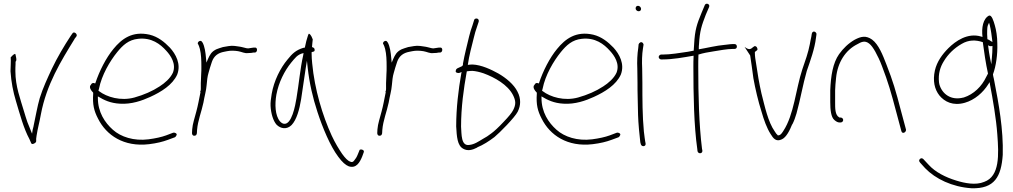

<svg xmlns="http://www.w3.org/2000/svg" viewBox="-20 -740 5404 1024"><path d="M36 -360C40 -301 50 -251 65 -201C86 -131 106 -55 137 2C147 21 144 33 161 26C172 21 173 15 173 12C172 5 173 -3 175 -16C181 -56 190 -85 198 -130C228 -290 305 -414 377 -531V-532L387 -545C397 -556 374 -578 365 -560L356 -547C323 -497 285 -433 257 -374C234 -325 208 -269 192 -217C179 -173 169 -113 159 -68V-67C157 -60 155 -53 154 -47L151 -27L126 -89C120 -106 114 -126 108 -146C89 -211 62 -279 62 -360C62 -373 62 -387 63 -399V-411C70 -418 67 -428 64 -443C62 -454 61 -453 58 -452C52 -450 42 -440 37 -434C39 -412 36 -383 36 -360ZM63 -398V-399ZM365 -560Z M462 -285C455 -272 466 -257 476 -247L477 -245V-240C473 -183 481 -149 503 -107C547 -19 640 45 775 29C816 24 848 16 875 6L913 -8C916 -10 919 -13 921 -18C927 -27 913 -35 903 -32L866 -18C841 -9 810 -2 772 3C694 13 624 -10 582 -48C539 -86 502 -142 502 -217V-226C535 -206 568 -190 619 -187C681 -183 737 -203 781 -223C840 -250 900 -287 925 -342C947 -399 917 -452 886 -486C857 -516 823 -544 778 -555C686 -576 629 -533 585 -479C546 -432 510 -362 488 -295C475 -300 469 -297 463 -285ZM505 -256 508 -267C522 -339 566 -414 605 -462C635 -499 666 -528 717 -533C788 -541 835 -505 867 -469C890 -444 921 -400 902 -352C888 -322 859 -297 831 -279C793 -254 747 -234 697 -220C624 -200 550 -222 508 -254ZM508 -267ZM831 -279ZM925 -342Z M1004 -30C1004 -22 1009 -16 1015 -16C1025 -16 1028 -20 1030 -29L1031 -47C1035 -97 1055 -145 1065 -193C1070 -225 1080 -257 1082 -286C1084 -308 1086 -332 1092 -351L1100 -379L1110 -410C1121 -442 1143 -458 1176 -464L1191 -467C1210 -471 1232 -470 1250 -467C1269 -464 1285 -454 1303 -457H1304C1313 -457 1327 -458 1333 -460H1341C1355 -463 1354 -490 1338 -486H1331C1322 -484 1313 -484 1304 -482H1303C1298 -482 1294 -483 1290 -484L1274 -488C1267 -490 1260 -491 1253 -492L1232 -495C1210 -498 1189 -492 1169 -489L1150 -483C1143 -480 1134 -478 1128 -474C1108 -463 1099 -448 1089 -425L1081 -406L1079 -427C1076 -462 1072 -491 1060 -514H1059C1052 -532 1029 -516 1036 -504H1037C1040 -496 1043 -492 1046 -479C1053 -451 1054 -418 1054 -384C1054 -370 1054 -357 1053 -346C1053 -327 1051 -312 1051 -297V-279C1051 -273 1052 -256 1048 -252V-250L1049 -249V-247C1042 -213 1036 -178 1027 -145C1019 -113 1007 -80 1005 -50ZM1065 -188Z M1423 -175C1425 -135 1437 -95 1455 -75C1477 -53 1510 -48 1535 -73C1562 -101 1577 -156 1586 -211C1595 -266 1602 -325 1611 -380L1617 -416L1621 -379C1630 -297 1648 -219 1673 -143C1700 -60 1741 39 1784 96C1805 125 1824 141 1840 147C1880 160 1899 126 1912 94L1920 72C1926 58 1900 53 1897 61V62L1888 84C1883 97 1876 108 1869 116C1863 125 1855 126 1848 122C1835 118 1821 103 1805 81C1788 56 1768 24 1749 -17C1700 -124 1658 -263 1645 -402C1643 -421 1642 -438 1642 -453V-462C1650 -464 1658 -465 1658 -471V-472C1659 -481 1655 -486 1644 -489C1645 -506 1647 -518 1648 -530C1639 -555 1630 -561 1627 -560C1626 -559 1624 -556 1622 -549C1618 -539 1609 -505 1606 -487L1605 -486C1602 -485 1600 -485 1598 -485C1559 -473 1539 -455 1513 -422C1476 -378 1441 -310 1429 -239C1425 -215 1422 -193 1423 -175ZM1454 -235C1466 -301 1498 -363 1533 -406C1552 -428 1565 -450 1599 -457L1597 -445C1581 -375 1574 -291 1561 -215C1555 -179 1536 -72 1493 -80C1487 -81 1479 -86 1473 -93C1447 -124 1445 -184 1454 -235ZM1455 -75ZM1912 94Z M1992 -30C1992 -22 1997 -16 2003 -16C2013 -16 2016 -20 2018 -29L2019 -47C2023 -97 2043 -145 2053 -193C2058 -225 2068 -257 2070 -286C2072 -308 2074 -332 2080 -351L2088 -379L2098 -410C2109 -442 2131 -458 2164 -464L2179 -467C2198 -471 2220 -470 2238 -467C2257 -464 2273 -454 2291 -457H2292C2301 -457 2315 -458 2321 -460H2329C2343 -463 2342 -490 2326 -486H2319C2310 -484 2301 -484 2292 -482H2291C2286 -482 2282 -483 2278 -484L2262 -488C2255 -490 2248 -491 2241 -492L2220 -495C2198 -498 2177 -492 2157 -489L2138 -483C2131 -480 2122 -478 2116 -474C2096 -463 2087 -448 2077 -425L2069 -406L2067 -427C2064 -462 2060 -491 2048 -514H2047C2040 -532 2017 -516 2024 -504H2025C2028 -496 2031 -492 2034 -479C2041 -451 2042 -418 2042 -384C2042 -370 2042 -357 2041 -346C2041 -327 2039 -312 2039 -297V-279C2039 -273 2040 -256 2036 -252V-250L2037 -249V-247C2030 -213 2024 -178 2015 -145C2007 -113 1995 -80 1993 -50ZM2053 -188Z M2412 -367C2408 -358 2411 -354 2417 -352C2427 -348 2435 -353 2442 -356L2440 -347C2425 -262 2413 -164 2413 -66C2416 -11 2419 36 2450 53C2474 67 2500 60 2525 47V46C2557 33 2588 13 2617 -9C2643 -30 2726 -114 2741 -144C2750 -162 2754 -179 2754 -196C2754 -213 2750 -232 2740 -251C2721 -290 2678 -325 2638 -348C2600 -369 2548 -394 2500 -396C2492 -396 2483 -395 2475 -394C2482 -445 2496 -494 2507 -539C2512 -559 2517 -579 2524 -597L2533 -624C2534 -628 2534 -631 2532 -635C2528 -644 2512 -643 2509 -634L2500 -605C2493 -586 2487 -567 2482 -546C2471 -499 2458 -451 2449 -400V-399C2449 -399 2451 -390 2442 -386C2434 -382 2426 -379 2418 -375V-374C2414 -373 2414 -372 2412 -367ZM2413 -69ZM2439 -65C2439 -168 2453 -267 2469 -356L2470 -360H2473C2481 -361 2490 -362 2499 -362C2517 -361 2538 -356 2559 -349C2619 -327 2688 -288 2716 -233C2723 -219 2728 -205 2728 -192C2728 -179 2724 -167 2717 -153C2710 -139 2693 -118 2666 -90C2639 -61 2616 -40 2601 -29C2586 -17 2570 -7 2555 1C2533 14 2511 30 2483 33C2438 40 2442 -25 2439 -65ZM2483 33ZM2524 -597Z M2828 -285C2821 -272 2832 -257 2842 -247L2843 -245V-240C2839 -183 2847 -149 2869 -107C2913 -19 3006 45 3141 29C3182 24 3214 16 3241 6L3279 -8C3282 -10 3285 -13 3287 -18C3293 -27 3279 -35 3269 -32L3232 -18C3207 -9 3176 -2 3138 3C3060 13 2990 -10 2948 -48C2905 -86 2868 -142 2868 -217V-226C2901 -206 2934 -190 2985 -187C3047 -183 3103 -203 3147 -223C3206 -250 3266 -287 3291 -342C3313 -399 3283 -452 3252 -486C3223 -516 3189 -544 3144 -555C3052 -576 2995 -533 2951 -479C2912 -432 2876 -362 2854 -295C2841 -300 2835 -297 2829 -285ZM2871 -256 2874 -267C2888 -339 2932 -414 2971 -462C3001 -499 3032 -528 3083 -533C3154 -541 3201 -505 3233 -469C3256 -444 3287 -400 3268 -352C3254 -322 3225 -297 3197 -279C3159 -254 3113 -234 3063 -220C2990 -200 2916 -222 2874 -254ZM2874 -267ZM3197 -279ZM3291 -342Z M3370 -695C3370 -687 3378 -680 3386 -680C3394 -680 3399 -685 3399 -693C3399 -701 3391 -709 3383 -709C3375 -709 3370 -704 3370 -695ZM3379 -373C3379 -350 3380 -326 3380 -299C3380 -272 3380 -246 3381 -216L3383 -126C3384 -86 3391 -12 3395 19L3398 30C3403 45 3427 42 3423 24L3421 14C3420 7 3417 -11 3414 -39C3406 -121 3406 -213 3406 -299C3406 -325 3405 -350 3405 -374C3403 -412 3404 -450 3409 -481L3412 -500C3413 -503 3411 -507 3409 -510C3400 -521 3389 -512 3386 -504L3384 -484C3379 -452 3377 -413 3379 -373ZM3405 -371Z M3493 -436C3493 -429 3500 -423 3506 -423H3514C3569 -423 3626 -434 3679 -443V-437C3678 -420 3678 -402 3678 -383C3678 -235 3681 -69 3699 56L3700 66C3704 83 3728 80 3726 63L3724 53C3708 -74 3704 -236 3704 -383C3704 -404 3704 -426 3705 -446V-449C3730 -457 3758 -462 3785 -466C3815 -471 3859 -479 3888 -479H3897C3905 -479 3910 -484 3910 -491C3910 -500 3905 -505 3897 -505H3888C3882 -505 3869 -504 3848 -501H3847C3800 -497 3749 -484 3707 -477V-483C3707 -490 3707 -497 3708 -503C3712 -575 3722 -604 3744 -661L3762 -703C3768 -719 3745 -727 3739 -713L3721 -670C3697 -612 3686 -581 3682 -504V-503C3681 -494 3681 -485 3680 -474V-470C3670 -468 3659 -466 3649 -464C3607 -458 3556 -449 3513 -449H3506C3499 -449 3493 -442 3493 -436Z M3981 -444C3987 -408 3992 -365 3998 -323C4008 -267 4024 -199 4041 -146C4054 -100 4070 -56 4090 -25C4104 -2 4119 18 4150 3C4174 -8 4192 -45 4205 -77H4206C4215 -95 4222 -114 4228 -135C4248 -206 4262 -290 4283 -362C4302 -417 4325 -480 4332 -539L4334 -553C4335 -559 4335 -561 4333 -564C4328 -573 4318 -574 4313 -568C4311 -566 4310 -562 4309 -557L4307 -544C4305 -535 4302 -522 4299 -504C4291 -461 4274 -413 4259 -370C4224 -264 4215 -129 4158 -42C4152 -33 4144 -18 4130 -18H4128L4127 -20C4123 -23 4117 -30 4112 -39C4076 -90 4059 -172 4041 -242C4029 -295 4020 -348 4013 -398C4009 -422 4006 -439 4006 -457V-463C4011 -468 4020 -472 4020 -476C4020 -485 4014 -494 4007 -494C4003 -494 4001 -493 3999 -490C3999 -490 3998 -490 3998 -490C3985 -479 3977 -470 3951 -490Z M4408 -195C4408 -155 4412 -115 4430 -100C4440 -91 4449 -87 4456 -87H4464C4471 -87 4477 -93 4477 -100C4477 -107 4471 -113 4464 -113H4457L4456 -114C4433 -126 4434 -164 4434 -195V-258C4435 -279 4436 -301 4439 -324C4447 -408 4490 -473 4552 -504C4573 -516 4592 -526 4615 -508C4627 -499 4637 -484 4648 -465C4660 -443 4673 -417 4684 -387C4717 -301 4732 -249 4761 -139L4787 -42C4791 -22 4814 -34 4812 -49L4786 -146C4757 -258 4742 -308 4708 -395C4688 -447 4666 -503 4631 -529C4598 -552 4572 -546 4538 -528C4505 -509 4477 -482 4455 -451C4422 -404 4411 -336 4408 -258ZM4552 -504Z M4882 117C4882 121 4884 123 4886 125V126L4914 157C4969 214 5058 257 5161 264C5285 268 5320 201 5328 86C5332 -48 5306 -190 5283 -307L5280 -322C5279 -327 5277 -333 5276 -341V-344C5292 -387 5301 -449 5299 -508C5299 -544 5293 -580 5286 -604C5279 -629 5269 -661 5255 -657C5223 -641 5214 -592 5220 -543L5213 -545C5141 -567 5076 -521 5038 -483C5006 -451 4977 -412 4966 -364C4954 -309 4964 -264 4990 -231C5018 -197 5063 -174 5126 -192C5178 -207 5223 -246 5251 -291L5258 -302L5260 -289C5275 -211 5293 -107 5299 -23C5307 84 5313 200 5229 230C5184 249 5125 237 5080 223C5024 206 4968 178 4933 139L4904 108C4902 106 4898 104 4895 104C4889 104 4882 110 4882 117ZM4988 -301C4983 -347 4995 -384 5014 -414C5036 -451 5070 -484 5109 -506C5146 -528 5184 -528 5222 -515V-512C5228 -466 5238 -398 5249 -349V-347L5240 -330C5216 -279 5173 -237 5120 -220H5119C5051 -202 5004 -240 4990 -290C4989 -294 4989 -297 4988 -301ZM5245 -578C5245 -588 5246 -598 5249 -606L5255 -619L5259 -605C5265 -580 5269 -551 5273 -516L5264 -521C5257 -526 5253 -529 5246 -531V-535C5245 -550 5244 -565 5245 -578ZM5250 -499C5255 -494 5264 -492 5273 -495V-489C5273 -471 5272 -452 5270 -432L5267 -397L5260 -431C5256 -452 5253 -472 5251 -489Z"/></svg>

Font: Stray Cat
Style: Lt
Weight: 300
Version: Version 1.0